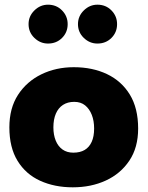

<svg xmlns="http://www.w3.org/2000/svg" viewBox="-20 -789 630 820"><path d="M291 11Q213 11 151.5 -17Q90 -45 55 -102Q20 -159 20 -245Q20 -327 57 -384Q94 -441 156.5 -471.5Q219 -502 295 -502Q375 -502 437 -472.5Q499 -443 534.5 -385Q570 -327 570 -240Q570 -159 532.5 -103Q495 -47 432 -18Q369 11 291 11ZM293 -137Q322 -137 341.5 -148.5Q361 -160 371.5 -183Q382 -206 382 -240Q382 -273 372 -298.5Q362 -324 343.5 -339Q325 -354 297 -354Q269 -354 249 -341Q229 -328 218.5 -303.5Q208 -279 208 -245Q208 -213 218 -188.5Q228 -164 247 -150.5Q266 -137 293 -137ZM185 -603Q221 -603 245 -627Q269 -651 269 -686Q269 -720 245 -744.5Q221 -769 185 -769Q152 -769 127 -744.5Q102 -720 102 -686Q102 -651 127 -627Q152 -603 185 -603ZM396 -603Q432 -603 456 -627Q480 -651 480 -686Q480 -720 456 -744.5Q432 -769 396 -769Q363 -769 338 -744.5Q313 -720 313 -686Q313 -651 338 -627Q363 -603 396 -603Z"/></svg>

Font: Catamaran Thin Black
Style: Regular
Weight: 900
Version: Version 2.000